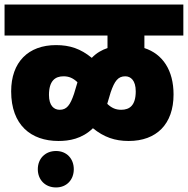

<svg xmlns="http://www.w3.org/2000/svg" viewBox="-20 -642 825 843"><path d="M0 -486H452V-431C428 -423 404 -410 383 -388C334 -428 287 -444 226 -444C104 -444 29 -369 29 -241C29 -93 116 -23 237 -23C283 -23 340 -32 388 -79C436 -40 484 -23 545 -23C667 -23 742 -97 742 -227C742 -334 694 -405 614 -431V-486H785V-622H0ZM195 -225C195 -287 222 -307 259 -307C283 -307 301 -299 320 -281L319 -277L305 -230C288 -180 273 -160 242 -160C217 -160 195 -178 195 -225ZM452 -190 466 -237C483 -286 498 -307 530 -307C554 -307 576 -289 576 -241C576 -179 549 -160 512 -160C488 -160 470 -168 451 -186ZM146 101C146 147 178 181 226 181C273 181 304 147 304 101C304 55 273 21 226 21C178 21 146 55 146 101Z"/></svg>

Font: Noto Sans SemiCondensed Black
Style: Italic
Weight: 900
Width: 4
Italic angle: -12°
Designer: Monotype Design Team
Foundry: Monotype Imaging Inc.
Version: Version 2.013